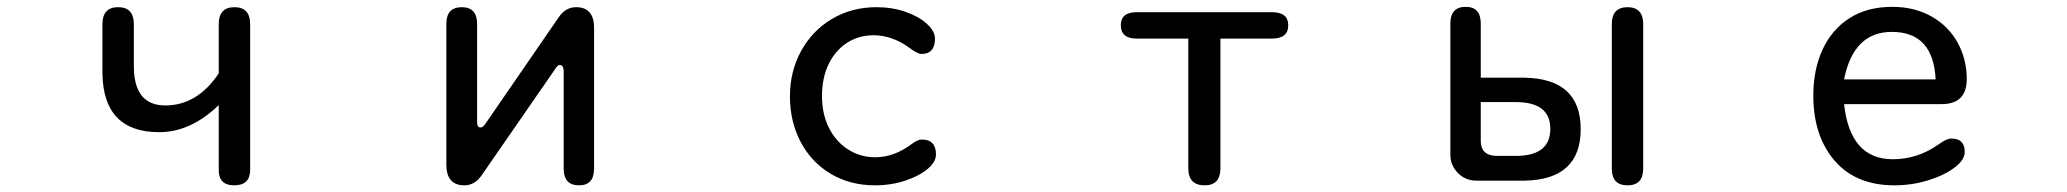

<svg xmlns="http://www.w3.org/2000/svg" viewBox="-20 -520 6040 561"><path d="M445.3 -133.8Q282.2 -133.8 279.3 -304.7V-449.2Q279.3 -499 325.2 -499Q371.1 -499 371.1 -449.2V-324.2Q372.1 -211.9 462.9 -211.9Q556.6 -211.9 619.1 -305.7V-449.2Q619.1 -499 665 -499Q710.9 -499 710.9 -449.2V-23.4Q710.9 21.5 664.1 21.5Q619.1 21.5 619.1 -23.4V-212.9Q537.1 -133.8 445.3 -133.8Z M1616.2 -330.1Q1609.4 -330.1 1603.5 -320.3L1388.7 -9.8Q1368.2 21.5 1336.9 21.5Q1284.2 21.5 1284.2 -39.1V-450.2Q1284.2 -499 1329.1 -499Q1374 -499 1374 -450.2V-164.1Q1374 -147.5 1383.8 -147.5Q1390.6 -147.5 1397.5 -157.2L1611.3 -467.8Q1631.8 -499 1663.1 -499Q1715.8 -499 1715.8 -438.5V-27.3Q1715.8 21.5 1671.9 21.5Q1627 21.5 1627 -27.3V-312.5Q1627 -320.3 1624 -325.2Q1621.1 -330.1 1616.2 -330.1Z M2711.9 -407.2Q2711.9 -362.3 2671.9 -362.3Q2661.1 -362.3 2637.7 -379.9Q2586.9 -417 2532.2 -417Q2489.3 -417 2455.1 -395Q2420.9 -373 2401.4 -333Q2381.8 -293 2381.8 -239.3Q2381.8 -186.5 2402.3 -146Q2422.9 -105.5 2458.5 -83Q2494.1 -60.5 2537.1 -60.5Q2592.8 -60.5 2644.5 -99.6Q2661.1 -112.3 2673.8 -112.3Q2714.8 -112.3 2714.8 -68.4Q2714.8 -46.9 2690.4 -26.4Q2666 -5.9 2625 7.8Q2584 21.5 2536.1 21.5Q2463.9 21.5 2407.2 -12.2Q2350.6 -45.9 2319.3 -105.5Q2288.1 -165 2288.1 -238.3Q2288.1 -311.5 2320.8 -371.1Q2353.5 -430.7 2411.1 -464.8Q2468.8 -499 2541 -499Q2586.9 -499 2626 -485.4Q2665 -471.7 2688.5 -450.2Q2711.9 -428.7 2711.9 -407.2Z M3500 21.5Q3452.1 21.5 3452.1 -28.3V-407.2H3301.8Q3254.9 -407.2 3254.9 -446.3Q3254.9 -484.4 3301.8 -484.4H3696.3Q3744.1 -484.4 3744.1 -446.3Q3744.1 -407.2 3696.3 -407.2H3545.9V-28.3Q3545.9 21.5 3500 21.5Z M4598.6 -142.6Q4598.6 4.9 4434.6 7.8H4293.9Q4261.7 7.8 4239.7 -14.6Q4217.8 -37.1 4217.8 -67.4V-451.2Q4217.8 -500 4262.7 -500Q4306.6 -500 4306.6 -451.2V-293H4434.6Q4598.6 -290 4598.6 -142.6ZM4735.4 -499Q4781.2 -499 4781.2 -449.2V-27.3Q4781.2 21.5 4735.4 21.5Q4689.5 21.5 4689.5 -27.3V-449.2Q4689.5 -499 4735.4 -499ZM4350.6 -64.5H4409.2Q4509.8 -64.5 4509.8 -143.6Q4509.8 -221.7 4409.2 -221.7H4306.6V-106.4Q4307.6 -66.4 4350.6 -64.5Z M5510.7 -54.7Q5584 -54.7 5646.5 -99.6Q5668 -115.2 5681.6 -115.2Q5720.7 -115.2 5720.7 -76.2Q5720.7 -52.7 5690.9 -30.3Q5661.1 -7.8 5613.8 6.8Q5566.4 21.5 5515.6 21.5Q5402.3 21.5 5340.3 -50.8Q5278.3 -123 5278.3 -241.2Q5278.3 -316.4 5305.2 -375Q5332 -433.6 5383.8 -466.8Q5435.5 -500 5508.8 -500Q5574.2 -500 5624 -471.7Q5673.8 -443.4 5700.2 -395Q5726.6 -346.7 5726.6 -289.1Q5726.6 -215.8 5653.3 -215.8H5368.2Q5385.7 -54.7 5510.7 -54.7ZM5507.8 -426.8Q5395.5 -426.8 5368.2 -288.1H5635.7Q5628.9 -426.8 5507.8 -426.8Z"/></svg>

Font: jf-openhuninn-1.1
Style: Regular
Weight: 400
Designer: [Kosugi Maru]
      Designed by Motoya company      

      [Varela Round]
      Joe Prince(Latin component); Avraham Co
Foundry: justfont CO.,LTD.
Version: 1.1